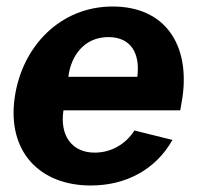

<svg xmlns="http://www.w3.org/2000/svg" viewBox="-20 -560 610 590"><path d="M534 -221 541 -263C563 -422 488 -540 326 -540C165 -540 47 -417 25 -259C2 -94 102 10 259 10C366 10 458 -38 510 -130L393 -159C367 -118 323 -91 271 -91C202 -91 163 -142 175 -221ZM190 -324C198 -389 239 -446 313 -446C384 -446 411 -394 402 -324Z"/></svg>

Font: Cheyenne Sans
Style: Bold Italic
Weight: 700
Italic angle: -8.13011°
Designer: The Public Sans project authors (U.S. Web Design System), Libre Franklin designed by Pablo Impallari and Rodrigo Fuenzal
Foundry: The Cheyenne Sans Project Authors
Version: Version 2.007